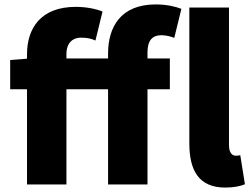

<svg xmlns="http://www.w3.org/2000/svg" viewBox="-20 -833 1136 867"><path d="M468 -569H280V-589C280 -640 309 -663 345 -663C376 -663 393 -658 411 -650L443 -781C416 -792 372 -802 322 -802C163 -802 102 -704 102 -588V-568L26 -562V-430H102V0H280V-430H468V0H646V-430H747V-569H646V-596C646 -653 670 -674 709 -674C728 -674 749 -669 767 -662L799 -793C774 -803 733 -813 683 -813C525 -813 468 -711 468 -591ZM1065 -132C1055 -130 1051 -130 1044 -130C1030 -130 1014 -141 1014 -178V-799H835V-185C835 -66 876 14 997 14C1038 14 1067 7 1086 -1Z"/></svg>

Font: Noto Sans T Chinese Black
Style: Bold
Weight: 900
Designer: Ryoko NISHIZUKA (kana & ideographs); Paul D. Hunt (Latin, Greek & Cyrillic); Wenlong ZHANG (bopomofo); Sandoll Communica
Foundry: Adobe Systems Incorporated
Version: Version 1.000;PS 1;hotconv 1.0.78;makeotf.lib2.5.61930